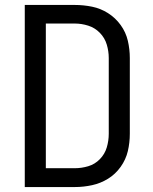

<svg xmlns="http://www.w3.org/2000/svg" viewBox="-20 -755 616 775"><path d="M80 0H282Q317 0 351.5 -7.5Q386 -15 416 -33.5Q446 -52 467 -81.5Q488 -111 496 -145Q504 -179 504 -215V-521Q504 -556 496 -590.5Q488 -625 467 -654Q446 -683 416 -702Q386 -721 351.5 -728Q317 -735 282 -735H80ZM165 -76V-660H282Q309 -660 336 -651.5Q363 -643 383 -622.5Q403 -602 411 -575Q419 -548 419 -521V-215Q419 -187 411 -160Q403 -133 383 -112.5Q363 -92 336 -84Q309 -76 282 -76Z"/></svg>

Font: Iosevka Sparkle
Style: Regular
Weight: 400
Designer: Belleve Invis
Foundry: Belleve Invis
Version: Version 4.5.0; ttfautohint (v1.8.3)